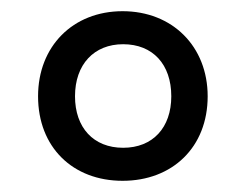

<svg xmlns="http://www.w3.org/2000/svg" viewBox="-20 -746 440 343"><path d="M199 -423C288 -423 351 -483 351 -574C351 -663 288 -726 199 -726C110 -726 48 -663 48 -574C48 -483 110 -423 199 -423ZM200 -482C147 -482 114 -518 114 -574C114 -631 148 -667 200 -667C253 -667 286 -631 286 -574C286 -518 253 -482 200 -482Z"/></svg>

Font: Liu Chibing Harmony Marks (Sposobin) Font
Style: Regular
Weight: 400
Designer: Liu Chibing
Foundry: Liu Chibing
Version: Version 1.003